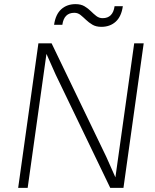

<svg xmlns="http://www.w3.org/2000/svg" viewBox="-20 -910 750 930"><path d="M249 -550 205 -649 114 0H68L166 -700H230L495 -150L539 -51L630 -700H676L578 0H514ZM471 -780Q445 -780 427.5 -790.5Q410 -801 396.5 -814Q383 -827 370 -837.5Q357 -848 340 -848Q290 -848 282 -790H242Q249 -840 276.5 -865Q304 -890 346 -890Q372 -890 389.5 -879.5Q407 -869 420 -856Q433 -843 446.5 -832.5Q460 -822 477 -822Q527 -822 535 -880H575Q568 -830 540.5 -805Q513 -780 471 -780Z"/></svg>

Font: Retni Sans Light
Style: Italic
Weight: 300
Italic angle: -8°
Designer: Vitaly Kuzmin
Foundry: ParaType Ltd.
Version: Version 1.00;June 10, 2019;FontCreator 11.5.0.2425 64-bit; t